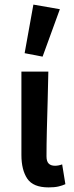

<svg xmlns="http://www.w3.org/2000/svg" viewBox="-20 -802 322 834"><path d="M191 12Q124 12 98.5 -26Q73 -64 73 -129V-491H190Q189 -430 187 -363.5Q185 -297 183.5 -235Q182 -173 182 -123Q182 -101 191.5 -91.5Q201 -82 219 -82Q234 -82 250 -88L264 -2Q251 4 234 8Q217 12 191 12ZM165 -556 87 -571 125 -782 240 -762Z"/></svg>

Font: Source Sans Pro SemiBold
Style: Regular
Weight: 600
Designer: Paul D. Hunt
Foundry: Adobe Systems Incorporated
Version: Version 2.045;hotconv 1.0.109;makeotfexe 2.5.65596